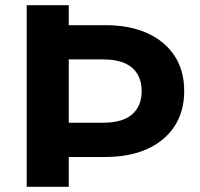

<svg xmlns="http://www.w3.org/2000/svg" viewBox="-20 -720 772 740"><path d="M211 -115V-247H377Q452 -247 489 -279Q526 -311 526 -369Q526 -427 489 -459Q452 -491 377 -491H211V-623H386Q480 -623 548 -592Q616 -561 653 -504.5Q690 -448 690 -369Q690 -291 653 -234Q616 -177 548 -146Q480 -115 386 -115ZM83 0V-700H245V0Z"/></svg>

Font: MOST Montserrat
Style: Bold
Weight: 700
Designer: Julieta Ulanovsky
Foundry: Julieta Ulanovsky
Version: Version 8.000;March 11, 2024;FontCreator 15.0.0.2926 64-bit